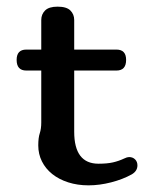

<svg xmlns="http://www.w3.org/2000/svg" viewBox="-20 -543 453 577"><path d="M246 14Q213 14 185 5Q157 -4 137 -20Q117 -36 106 -58Q95 -80 95 -106Q95 -129 99.5 -142.5Q104 -156 104 -175V-331H59Q30 -331 30 -363Q30 -394 59 -394H104V-483Q104 -500 115.5 -511.5Q127 -523 153 -523Q180 -523 191.5 -511.5Q203 -500 203 -483V-394H330Q359 -394 359 -363Q359 -331 330 -331H203V-147Q203 -51 276 -51Q302 -51 319.5 -55Q337 -59 354 -67Q362 -71 368 -71Q379 -71 386 -64Q393 -57 393 -46Q393 -29 376 -19Q349 -4 314 5Q279 14 246 14Z"/></svg>

Font: Sofadi One
Style: Regular
Weight: 400
Designer: Botjo Nikoltchev
Foundry: Botjo Nikoltchev
Version: Version 1.002